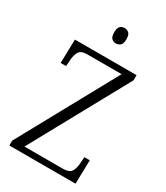

<svg xmlns="http://www.w3.org/2000/svg" viewBox="-222 -1008 953 1101"><g transform="rotate(30 255.0 -457.0)"><path d="M30 0V-32L383 -676H156Q116 -676 103 -656Q90 -636 87 -600L84 -557H48L52 -714H460V-680L108 -38H362Q403 -38 416.5 -57.5Q430 -77 433 -114L436 -157H472L468 0ZM266 -812Q249 -812 237.5 -823Q226 -834 226 -863Q226 -892 237.5 -903Q249 -914 266 -914Q283 -914 295 -903Q307 -892 307 -863Q307 -834 295 -823Q283 -812 266 -812Z"/></g></svg>

Font: Noto Serif Tamil SemiCondensed Light
Style: Italic
Weight: 300
Width: 4
Italic angle: -12°
Designer: Indian Type Foundry, Tom Grace, and the Monotype Design Team
Foundry: Monotype Imaging Inc.
Version: Version 2.003; ttfautohint (v1.8.4.7-5d5b)